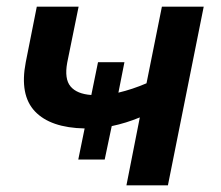

<svg xmlns="http://www.w3.org/2000/svg" viewBox="-20 -554 660 574"><path d="M214 -77 233 -170Q131 -172 84.5 -221Q38 -270 57 -368L90 -534H215L181 -367Q172 -318 191 -295.5Q210 -273 253 -270L273 -368H352L334 -277Q355 -282 376 -289Q397 -296 418 -305L464 -534H589L482 0H358L398 -203Q357 -186 314 -177L293 -77Z"/></svg>

Font: Montserrat SemiBold
Style: Italic
Weight: 600
Italic angle: -11.3°
Designer: Julieta Ulanovsky
Foundry: Julieta Ulanovsky
Version: Version 9.000; ttfautohint (v1.8.4.7-5d5b)